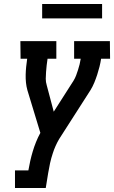

<svg xmlns="http://www.w3.org/2000/svg" viewBox="-20 -941 571 961"><path d="M55 0V-88H122Q126 -112 131.5 -136Q137 -160 144 -183.5Q151 -207 160.5 -230.5Q170 -254 182 -276L117 -490Q112 -508 110 -527.5Q108 -547 108.5 -567Q109 -587 111 -607Q113 -627 116 -647H83L82 -735H262V-647H218Q215 -630 213.5 -613.5Q212 -597 210.5 -580Q209 -563 209 -546.5Q209 -530 214 -514L249 -382L348 -537Q356 -550 361 -563.5Q366 -577 370.5 -591Q375 -605 378.5 -619Q382 -633 384 -647H351V-735H530L531 -647H486Q483 -627 478 -607Q473 -587 466.5 -567Q460 -547 452 -527.5Q444 -508 433 -490L276 -245Q266 -228 258 -210Q250 -192 244 -173Q236 -149 230.5 -124Q225 -99 221 -74L209 0ZM191 -849V-921H491V-849Z"/></svg>

Font: Iosevka Curly Slab Semibold
Style: Italic
Weight: 600
Italic angle: -9°
Monospace: yes
Designer: Belleve Invis
Foundry: Belleve Invis
Version: Version 22.1.2; ttfautohint (v1.8.4)